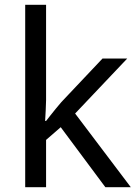

<svg xmlns="http://www.w3.org/2000/svg" viewBox="-20 -780 574 800"><path d="M172 -363Q172 -347 170.5 -321Q169 -295 168 -276H172Q178 -284 190 -299Q202 -314 214.5 -329.5Q227 -345 236 -355L407 -536H510L293 -307L525 0H419L233 -250L172 -197V0H85V-760H172Z"/></svg>

Font: Noto Sans Tirhuta
Style: Regular
Weight: 400
Designer: Monotype Design Team
Foundry: Monotype Imaging Inc.
Version: Version 2.003; ttfautohint (v1.8.4.7-5d5b)